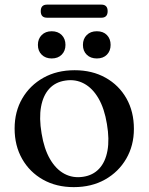

<svg xmlns="http://www.w3.org/2000/svg" viewBox="-20 -776 625 808"><path d="M294 -480.5Q368 -480.5 424.2 -449Q480.5 -417.5 512 -362Q543.5 -306.5 543.5 -233.5Q543.5 -163.5 511.2 -108Q479 -52.5 422.2 -20.5Q365.5 11.5 290.5 11.5Q217 11.5 161 -20Q105 -51.5 73.2 -107.2Q41.5 -163 41.5 -235Q41.5 -306.5 73.8 -361.8Q106 -417 162.8 -448.8Q219.5 -480.5 294 -480.5ZM329.5 -32Q371 -38 397.2 -66Q423.5 -94 432.2 -141.8Q441 -189.5 430 -254Q419.5 -319 394.5 -362Q369.5 -405 333.8 -424.2Q298 -443.5 255.5 -437Q213.5 -431 187.5 -402.8Q161.5 -374.5 152.8 -327Q144 -279.5 155 -214.5Q165.5 -149.5 190.5 -106.5Q215.5 -63.5 251.2 -44.5Q287 -25.5 329.5 -32ZM197.5 -530Q171.5 -530 155.5 -545.8Q139.5 -561.5 139.5 -587Q139.5 -612.5 155.5 -628.5Q171.5 -644.5 197.5 -644.5Q224 -644.5 239.8 -628.5Q255.5 -612.5 255.5 -587Q255.5 -562 239.8 -546Q224 -530 197.5 -530ZM387.5 -530Q361 -530 345 -545.8Q329 -561.5 329 -587Q329 -612.5 345 -628.5Q361 -644.5 387.5 -644.5Q414.5 -644.5 430 -628.5Q445.5 -612.5 445.5 -587Q445.5 -562 430 -546Q414.5 -530 387.5 -530ZM151.5 -729Q151.5 -743 158.2 -749.8Q165 -756.5 177.5 -756.5H407.5Q419.5 -756.5 426.2 -749.8Q433 -743 433 -729Q433 -715 426.2 -708.2Q419.5 -701.5 407.5 -701.5H177.5Q165 -701.5 158.2 -708.2Q151.5 -715 151.5 -729Z"/></svg>

Font: Fraunces 10pt
Style: Regular
Weight: 400
Version: Version 1.000;[b76b70a41]